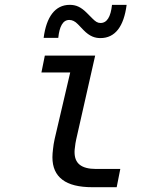

<svg xmlns="http://www.w3.org/2000/svg" viewBox="-20 -779 642 801"><path d="M398.9 -620.1C460.4 -620.1 496.6 -668.5 508.3 -758.8H447.3C441.9 -708.5 426.3 -683.1 399.4 -683.1C386.7 -683.1 378.4 -689 365.2 -702.1L342.3 -725.1C317.4 -750 296.9 -758.8 271 -758.8C209.5 -758.8 173.3 -708 162.1 -621.1H223.1C228 -668.5 242.2 -695.8 269 -695.8C281.2 -695.8 293 -690.4 305.2 -677.7L328.1 -653.8C354.5 -626.5 377 -620.1 398.9 -620.1ZM365.7 2H466.8L481.9 -74.2H378.9C350.1 -74.2 327.1 -80.1 312.5 -91.8C297.9 -103.5 291 -120.6 291 -145.5C291 -151.9 291.5 -155.8 293 -167C293.5 -172.9 295.4 -187 297.9 -197.3L377 -546.9H167L152.8 -476.6H272.9L208 -199.2C204.6 -184.6 202.6 -170.4 201.2 -157.2C199.7 -144 198.7 -134.3 198.7 -123C198.7 -81.5 212.4 -50.3 240.2 -29.3C267.6 -8.3 309.6 2 365.7 2Z"/></svg>

Font: Hack
Style: Oblique
Weight: 400
Italic angle: -12°
Monospace: yes
Designer: Christopher Simpkins
Foundry: Christopher Simpkins
Version: Version 2.010